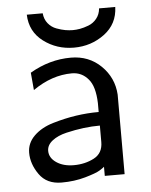

<svg xmlns="http://www.w3.org/2000/svg" viewBox="-49 -680 578 733"><g transform="rotate(-5 240.0 -314.0)"><path d="M81 -639H142Q144 -616 157 -600Q170 -584 189 -577Q208 -570 223 -567.5Q238 -565 251 -565Q264 -565 278.5 -567.5Q293 -570 311.5 -577Q330 -584 343 -600Q356 -616 358 -639H420Q418 -574 367 -536Q316 -498 250 -498Q184 -498 133.5 -536Q83 -574 81 -639ZM44 -113Q44 -150 72 -177.5Q100 -205 145.5 -218.5Q191 -232 234.5 -238.5Q278 -245 322 -245V-279Q320 -343 296 -371Q271 -401 233 -401Q156 -401 83 -350L77 -417Q152 -461 234 -461Q303 -461 349.5 -415.5Q396 -370 400 -305V0H324V-35Q320 -31 305.5 -22Q291 -13 249 -1Q207 11 158 11Q101 11 72.5 -29.5Q44 -70 44 -113ZM117 -114Q117 -87 143.5 -69Q170 -51 210 -51Q253 -51 287.5 -69Q322 -87 322 -130V-193Q291 -193 259 -189Q227 -185 193 -177Q159 -169 138 -152.5Q117 -136 117 -114Z"/></g></svg>

Font: CMU Sans Serif
Style: Medium
Weight: 500
Version: Version 0.7.0